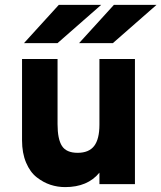

<svg xmlns="http://www.w3.org/2000/svg" viewBox="-20 -752 659 784"><path d="M215 -576H78L220 -732H393ZM441 -576H303L445 -732H619ZM386 0V-47Q338 12 246 12Q215 12 186 2.5Q157 -7 130 -28Q103 -49 86.5 -88Q70 -127 70 -179V-511H215V-245Q215 -184 233 -156Q251 -128 297 -128Q343 -128 364.5 -156Q386 -184 386 -243V-511H531V0Z"/></svg>

Font: Overpass Heavy
Style: Regular
Weight: 900
Designer: Delve Withrington, Thomas Jockin
Foundry: Delve Fonts
Version: Version 3.000;DELV;Overpass